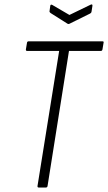

<svg xmlns="http://www.w3.org/2000/svg" viewBox="-20 -840 484 860"><path d="M154 0Q147 0 148 -7L245 -612H101Q95 -612 96 -619L101 -649Q102 -655 109 -655H438Q446 -655 444 -649L439 -619Q438 -612 432 -612H289L193 -7Q192 0 185 0ZM386 -819Q395 -823 394 -814L390 -788Q389 -784 388 -782.5Q387 -781 383 -779L292 -734Q287 -731 282 -734L206 -782Q204 -784 202.5 -786Q201 -788 202 -791L205 -813Q206 -822 214 -818L291 -773Z"/></svg>

Font: Sofia Sans Condensed Light
Style: Italic
Weight: 300
Italic angle: -9°
Version: Version 4.100